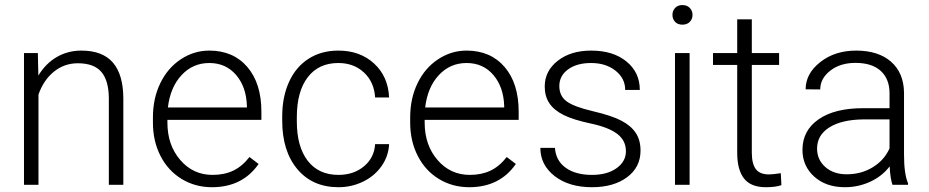

<svg xmlns="http://www.w3.org/2000/svg" viewBox="-20 -741 3725 770"><path d="M131.8 -528.3 133.8 -438Q163.6 -486.8 208 -512.5Q252.4 -538.1 306.2 -538.1Q391.1 -538.1 432.6 -490.2Q474.1 -442.4 474.6 -346.7V0H416.5V-347.2Q416 -418 386.5 -452.6Q356.9 -487.3 292 -487.3Q237.8 -487.3 196 -453.4Q154.3 -419.4 134.3 -361.8V0H76.2V-528.3Z M830.1 9.8Q762.7 9.8 708.3 -23.4Q653.8 -56.6 623.5 -116Q593.3 -175.3 593.3 -249V-270Q593.3 -346.2 622.8 -407.2Q652.3 -468.3 705.1 -503.2Q757.8 -538.1 819.3 -538.1Q915.5 -538.1 971.9 -472.4Q1028.3 -406.7 1028.3 -293V-260.3H651.4V-249Q651.4 -159.2 702.9 -99.4Q754.4 -39.6 832.5 -39.6Q879.4 -39.6 915.3 -56.6Q951.2 -73.7 980.5 -111.3L1017.1 -83.5Q952.6 9.8 830.1 9.8ZM819.3 -488.3Q753.4 -488.3 708.3 -439.9Q663.1 -391.6 653.3 -310.1H970.2V-316.4Q967.8 -392.6 926.8 -440.4Q885.7 -488.3 819.3 -488.3Z M1337.4 -39.6Q1398.4 -39.6 1439.7 -74Q1481 -108.4 1484.4 -163.1H1540.5Q1538.1 -114.7 1510.3 -75Q1482.4 -35.2 1436.3 -12.7Q1390.1 9.8 1337.4 9.8Q1233.4 9.8 1172.6 -62.5Q1111.8 -134.8 1111.8 -256.8V-274.4Q1111.8 -352.5 1139.2 -412.6Q1166.5 -472.7 1217.5 -505.4Q1268.6 -538.1 1336.9 -538.1Q1423.8 -538.1 1480.2 -486.3Q1536.6 -434.6 1540.5 -350.1H1484.4Q1480.5 -412.1 1439.7 -450.2Q1398.9 -488.3 1336.9 -488.3Q1257.8 -488.3 1214.1 -431.2Q1170.4 -374 1170.4 -271V-253.9Q1170.4 -152.8 1214.1 -96.2Q1257.8 -39.6 1337.4 -39.6Z M1861.8 9.8Q1794.4 9.8 1740 -23.4Q1685.5 -56.6 1655.3 -116Q1625 -175.3 1625 -249V-270Q1625 -346.2 1654.5 -407.2Q1684.1 -468.3 1736.8 -503.2Q1789.6 -538.1 1851.1 -538.1Q1947.3 -538.1 2003.7 -472.4Q2060.1 -406.7 2060.1 -293V-260.3H1683.1V-249Q1683.1 -159.2 1734.6 -99.4Q1786.1 -39.6 1864.3 -39.6Q1911.1 -39.6 1947 -56.6Q1982.9 -73.7 2012.2 -111.3L2048.8 -83.5Q1984.4 9.8 1861.8 9.8ZM1851.1 -488.3Q1785.2 -488.3 1740 -439.9Q1694.8 -391.6 1685.1 -310.1H2002V-316.4Q1999.5 -392.6 1958.5 -440.4Q1917.5 -488.3 1851.1 -488.3Z M2490.2 -134.3Q2490.2 -177.7 2455.3 -204.1Q2420.4 -230.5 2350.1 -245.4Q2279.8 -260.3 2241 -279.5Q2202.1 -298.8 2183.3 -326.7Q2164.6 -354.5 2164.6 -394Q2164.6 -456.5 2216.8 -497.3Q2269 -538.1 2350.6 -538.1Q2439 -538.1 2492.4 -494.4Q2545.9 -450.7 2545.9 -380.4H2487.3Q2487.3 -426.8 2448.5 -457.5Q2409.7 -488.3 2350.6 -488.3Q2293 -488.3 2258.1 -462.6Q2223.1 -437 2223.1 -396Q2223.1 -356.4 2252.2 -334.7Q2281.2 -313 2358.2 -294.9Q2435.1 -276.9 2473.4 -256.3Q2511.7 -235.8 2530.3 -207Q2548.8 -178.2 2548.8 -137.2Q2548.8 -70.3 2494.9 -30.3Q2440.9 9.8 2354 9.8Q2261.7 9.8 2204.3 -34.9Q2147 -79.6 2147 -147.9H2205.6Q2209 -96.7 2248.8 -68.1Q2288.6 -39.6 2354 -39.6Q2415 -39.6 2452.6 -66.4Q2490.2 -93.3 2490.2 -134.3Z M2745.6 0H2687V-528.3H2745.6ZM2676.8 -681.2Q2676.8 -697.8 2687.5 -709.2Q2698.2 -720.7 2716.8 -720.7Q2735.4 -720.7 2746.3 -709.2Q2757.3 -697.8 2757.3 -681.2Q2757.3 -664.6 2746.3 -653.3Q2735.4 -642.1 2716.8 -642.1Q2698.2 -642.1 2687.5 -653.3Q2676.8 -664.6 2676.8 -681.2Z M2995.1 -663.6V-528.3H3104.5V-480.5H2995.1V-128.4Q2995.1 -84.5 3011 -63Q3026.9 -41.5 3064 -41.5Q3078.6 -41.5 3111.3 -46.4L3113.8 1.5Q3090.8 9.8 3051.3 9.8Q2991.2 9.8 2963.9 -25.1Q2936.5 -60.1 2936.5 -127.9V-480.5H2839.4V-528.3H2936.5V-663.6Z M3559.1 0Q3550.3 -24.9 3547.9 -73.7Q3517.1 -33.7 3469.5 -12Q3421.9 9.8 3368.7 9.8Q3292.5 9.8 3245.4 -32.7Q3198.2 -75.2 3198.2 -140.1Q3198.2 -217.3 3262.5 -262.2Q3326.7 -307.1 3441.4 -307.1H3547.4V-367.2Q3547.4 -423.8 3512.5 -456.3Q3477.5 -488.8 3410.6 -488.8Q3349.6 -488.8 3309.6 -457.5Q3269.5 -426.3 3269.5 -382.3L3210.9 -382.8Q3210.9 -445.8 3269.5 -491.9Q3328.1 -538.1 3413.6 -538.1Q3502 -538.1 3553 -493.9Q3604 -449.7 3605.5 -370.6V-120.6Q3605.5 -43.9 3621.6 -5.9V0ZM3375.5 -42Q3434.1 -42 3480.2 -70.3Q3526.4 -98.6 3547.4 -146V-262.2H3442.9Q3355.5 -261.2 3306.2 -230.2Q3256.8 -199.2 3256.8 -145Q3256.8 -100.6 3289.8 -71.3Q3322.8 -42 3375.5 -42Z"/></svg>

Font: Shabnam Thin FD
Style: Thin-FD
Weight: 100
Foundry: DejaVu fonts team - Redesigned by Saber Rastikerdar - Based on Vazir font
Version: Version 5.0.0